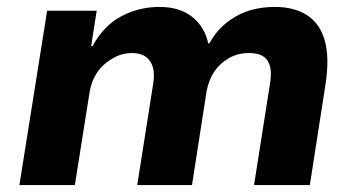

<svg xmlns="http://www.w3.org/2000/svg" viewBox="-20 -534 1028 554"><path d="M36 0 116 -503H259L243 -401H247Q279 -460 330 -487Q381 -514 440 -514Q499 -514 535 -485Q571 -456 581 -408L585 -410Q610 -457 658.5 -485.5Q707 -514 773 -514Q830 -514 867 -489.5Q904 -465 917.5 -415.5Q931 -366 919 -289L874 0H713L758 -286Q764 -318 760 -338.5Q756 -359 741.5 -370Q727 -381 699 -381Q666 -381 640 -366Q614 -351 598 -327Q582 -303 576 -270L534 0H376L421 -286Q427 -318 421.5 -338.5Q416 -359 401 -370Q386 -381 361 -381Q337 -381 316.5 -371.5Q296 -362 279.5 -347Q263 -332 253 -312.5Q243 -293 239 -271L196 0Z"/></svg>

Font: Nunito Sans 7pt ExtraBold
Style: Italic
Weight: 800
Italic angle: -9°
Designer: Vernon Adams
Foundry: Vernon Adams
Version: Version 3.101;gftools[0.9.27]